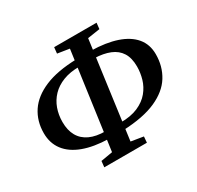

<svg xmlns="http://www.w3.org/2000/svg" viewBox="-166 -955 1194 1165"><g transform="rotate(-30 431.5 -372.0)"><path d="M246 20 250.5 -22 332.5 -36 425.5 -708 342.5 -721 347 -763.5H644L639.5 -721L553 -708L462 -36L548 -22L544.5 20ZM356 -116Q252.5 -118.5 180 -145.5Q107.5 -172.5 69.5 -222.5Q31.5 -272.5 31.5 -342.5Q31.5 -427 74.2 -491Q117 -555 204.5 -592Q292 -629 426.5 -632.5L419.5 -585Q355 -585 306.8 -566.2Q258.5 -547.5 226.8 -514.5Q195 -481.5 179.2 -437.8Q163.5 -394 163.5 -344.5Q163.5 -286.5 186 -246.8Q208.5 -207 252.8 -186.5Q297 -166 362 -166ZM458.5 -117 465.5 -165.5Q540 -165.5 590 -187.5Q640 -209.5 669.5 -245.5Q699 -281.5 711.5 -324.5Q724 -367.5 724 -410.5Q724 -470.5 700.5 -507.8Q677 -545 632.2 -563.2Q587.5 -581.5 524 -583.5L529.5 -633Q634 -631 707.8 -606Q781.5 -581 820.8 -534Q860 -487 860 -418.5Q860 -334 819.2 -268Q778.5 -202 690.2 -162.5Q602 -123 458.5 -117Z"/></g></svg>

Font: Merriweather 28pt SemiBold
Style: Italic
Weight: 600
Italic angle: -7.8°
Version: Version 2.101